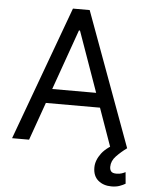

<svg xmlns="http://www.w3.org/2000/svg" viewBox="-61 -776 799 1039"><g transform="rotate(5 338.0 -257.0)"><path d="M117.9 0H25.6L292.6 -727.3H383.5L650.6 0H558.2L485.1 -206H191.1ZM218.8 -284.1H457.4L340.9 -612.2H335.2ZM583.8 213.1Q540.1 213.1 511.5 189.1Q483 165.1 483 119.3Q483 79.9 512.4 41Q541.9 2.1 612.2 -29.8L650.6 0Q618.6 23.4 593.4 49.7Q568.2 76 568.2 108Q568.2 123.9 576 133Q583.8 142 605.1 142Q621.1 142 633.5 137.8Q646 133.5 653.4 129.3L659.1 191.8Q647.4 199.2 628.4 206.1Q609.4 213.1 583.8 213.1Z"/></g></svg>

Font: Inter Alia
Style: Regular
Weight: 400
Designer: Rasmus Andersson (Latin, Greek, Cyrillic etc.) and Evan from Shavian.info (Shavian, old style figures)
Foundry: Shavian.info
Version: Version 0.001;git-37ab20767